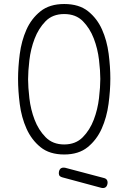

<svg xmlns="http://www.w3.org/2000/svg" viewBox="-20 -760 640 957"><path d="M300 -40Q357 -40 392.5 -76Q428 -112 447.5 -163.5Q467 -215 473.5 -271Q480 -327 480 -367Q480 -406 473.5 -461.5Q467 -517 447.5 -568Q428 -619 393 -654.5Q358 -690 300 -690Q242 -690 207 -654Q172 -618 152.5 -567Q133 -516 126.5 -460Q120 -404 120 -365Q120 -326 126.5 -270Q133 -214 152.5 -163Q172 -112 207.5 -76Q243 -40 300 -40ZM300 10Q227 10 182 -26.5Q137 -63 112 -119Q87 -175 78.5 -241Q70 -307 70 -367Q70 -425 78.5 -490.5Q87 -556 111.5 -611.5Q136 -667 181.5 -703.5Q227 -740 300 -740Q374 -740 419 -704Q464 -668 488.5 -613Q513 -558 521.5 -492.5Q530 -427 530 -369Q530 -309 521 -242Q512 -175 487 -119Q462 -63 417 -26.5Q372 10 300 10ZM291 124Q277 120 274.5 112Q272 104 274 95Q277 82 285.5 78Q294 74 304 76L497 127Q510 130 514 139Q518 148 515 159Q512 171 503.5 175Q495 179 484 176Z"/></svg>

Font: Maple Mono NL Thin
Style: Regular
Weight: 250
Monospace: yes
Designer: subframe7536
Version: Version 7.000